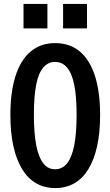

<svg xmlns="http://www.w3.org/2000/svg" viewBox="-20 -950 564 980"><path d="M262 10Q207 10 164.5 -14.5Q122 -39 93 -86.5Q64 -134 48.5 -203.5Q33 -273 33 -363Q33 -481 59.5 -563Q86 -645 137 -687.5Q188 -730 261 -730Q336 -730 387 -687.5Q438 -645 464.5 -563Q491 -481 491 -362Q491 -272 475.5 -203Q460 -134 431 -86.5Q402 -39 359.5 -14.5Q317 10 262 10ZM261 -86Q298 -86 322.5 -116.5Q347 -147 359 -208.5Q371 -270 371 -364Q371 -457 359 -516.5Q347 -576 322.5 -605Q298 -634 261 -634Q225 -634 200.5 -605Q176 -576 164.5 -516.5Q153 -457 153 -364Q153 -270 165 -208.5Q177 -147 201 -116.5Q225 -86 261 -86ZM302 -805V-930H424V-805ZM100 -805V-930H222V-805Z"/></svg>

Font: Instrument Sans Condensed SemiBold
Style: Regular
Weight: 600
Width: 3
Designer: Rodrigo Fuenzalida
Foundry: fragTYPE
Version: Version 1.000;gftools[0.9.28]